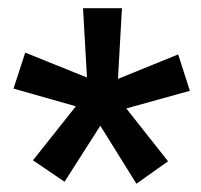

<svg xmlns="http://www.w3.org/2000/svg" viewBox="-20 -731 493 472"><path d="M166.5 -469.7 13.2 -513.2 42 -601.6 193.8 -540.5 184.1 -710.9H279.8L270 -537.1L418 -597.2L446.8 -507.8L290.5 -464.4L393.1 -334.5L315.4 -279.3L226.6 -421.9L138.7 -284.2L61 -336.9Z"/></svg>

Font: SteelSelectRoboto
Style: Roboto-Bold
Weight: 700
Designer: Google
Version: Version 2.137; 2017